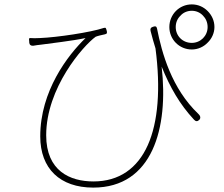

<svg xmlns="http://www.w3.org/2000/svg" viewBox="-20 -808 1020 873"><path d="M903 -737C916 -724 924 -706 924 -685C924 -645 892 -613 852 -613C810 -613 779 -645 779 -685C779 -706 787 -724 801 -737C813 -751 832 -759 852 -759C872 -759 890 -751 903 -737ZM924 -758C905 -777 880 -788 852 -788C795 -788 750 -742 750 -685C750 -629 795 -583 852 -583C880 -583 906 -595 924 -614C943 -632 955 -658 955 -685C955 -714 943 -739 924 -758ZM652 -148C605 -43 522 17 405 17C298 17 190 -31 190 -193C190 -408 358 -600 415 -641C425 -645 443 -649 457 -652C467 -654 468 -659 465 -669C462 -679 462 -684 452 -681C393 -661 239 -638 162 -635C146 -634 128 -634 116 -635C114 -635 112 -633 112 -629L113 -617V-614C114 -604 121 -599 131 -600C143 -602 155 -604 167 -605C209 -611 308 -622 369 -635C288 -557 163 -394 163 -188C163 -41 253 45 404 45C674 45 747 -227 715 -505C753 -411 797 -334 862 -264C870 -255 878 -255 886 -263C894 -271 891 -282 882 -290C760 -406 716 -567 694 -678C692 -689 686 -690 675 -686C665 -683 662 -676 665 -666C672 -639 679 -613 687 -588C711 -405 699 -253 652 -148Z"/></svg>

Font: GenSenRounded2 TW EL
Style: Regular
Weight: 250
Version: Version 2.100;PS 2.1;hotconv 16.6.51;makeotf.lib2.5.65220 DE